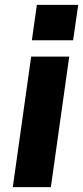

<svg xmlns="http://www.w3.org/2000/svg" viewBox="-20 -774 343 794"><path d="M266.3 -540 190.3 0H32.9L108.9 -540ZM303.5 -753.9 282.3 -607.4H111.8L132.5 -753.9Z"/></svg>

Font: Pathway Extreme 8pt Thin 12pt
Style: Italic
Weight: 100
Italic angle: -8°
Version: Version 1.001;gftools[0.9.26]